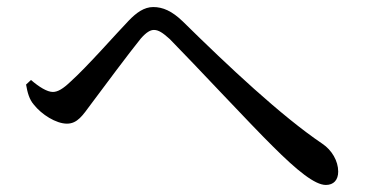

<svg xmlns="http://www.w3.org/2000/svg" viewBox="-20 -614 1040 545"><path d="M54 -374C58 -351 63 -332 76 -317C98 -289 139 -263 170 -263C200 -263 215 -287 238 -318C273 -365 349 -467 380 -505C396 -523 407 -529 417 -529C430 -529 442 -521 462 -503C532 -432 692 -260 754 -199C824 -129 874 -89 905 -89C927 -89 940 -103 940 -127C940 -157 922 -188 895 -206C778 -285 628 -426 499 -553C468 -583 442 -594 415 -594C389 -594 367 -578 345 -555C313 -522 227 -424 180 -382C159 -362 144 -353 130 -353C114 -353 91 -367 68 -387Z"/></svg>

Font: Noto Serif HK Medium
Style: Regular
Weight: 500
Designer: Ryoko NISHIZUKA 西塚涼子 (kana & ideographs); Frank Grießhammer (Latin, Greek & Cyrillic); Wenlong ZHANG 张文龙 (bopomofo); San
Foundry: Adobe
Version: Version 2.001;hotconv 1.1.0;makeotfexe 2.6.0